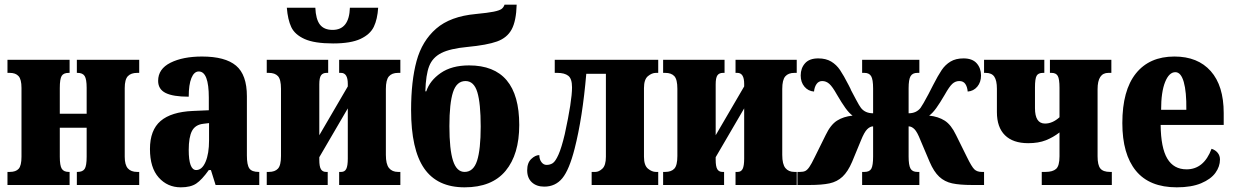

<svg xmlns="http://www.w3.org/2000/svg" viewBox="-20 -792 5290 822"><path d="M12 -56H22Q48 -56 60 -69.5Q72 -83 72 -121V-416Q72 -452 59.5 -466Q47 -480 22 -480H12V-536H278V-480H274Q252 -480 244 -467Q236 -454 236 -415V-305H351V-416Q351 -453 342.5 -466.5Q334 -480 312 -480H309V-536H576V-480H567Q541 -480 527.5 -466Q514 -452 514 -415V-121Q514 -86 527.5 -71Q541 -56 567 -56H576V0H309V-56H312Q334 -56 342.5 -69Q351 -82 351 -121V-245H236V-121Q236 -83 244.5 -69.5Q253 -56 274 -56H278V0H12Z M622 -154Q622 -235 667.5 -274Q713 -313 806 -317L874 -320V-374Q874 -486 831 -486Q811 -486 799.5 -458Q788 -430 788 -378Q721 -378 689 -394Q657 -410 657 -446Q657 -497 710 -523.5Q763 -550 845 -550Q944 -550 990.5 -511Q1037 -472 1037 -380V-126Q1037 -86 1047.5 -71Q1058 -56 1087 -56H1090V0H903L883 -64H874Q844 -22 820 -6Q796 10 754 10Q697 10 659.5 -32Q622 -74 622 -154ZM875 -191V-265L850 -262Q816 -258 802 -231.5Q788 -205 788 -150Q788 -64 820 -64Q845 -64 860 -99Q875 -134 875 -191Z M1122 -56H1131Q1157 -56 1170 -70Q1183 -84 1183 -124V-412Q1183 -452 1170 -466Q1157 -480 1131 -480H1122V-536H1385V-480H1378Q1362 -480 1354.5 -469.5Q1347 -459 1347 -431V-213L1469 -422V-433Q1469 -480 1440 -480H1432V-536H1694V-480H1684Q1658 -480 1645 -465Q1632 -450 1632 -411V-129Q1632 -89 1645.5 -72.5Q1659 -56 1684 -56H1694V0H1432V-56H1441Q1456 -56 1462.5 -69Q1469 -82 1469 -113V-328L1347 -119V-108Q1347 -79 1354 -67.5Q1361 -56 1376 -56H1383V0H1122ZM1208 -759H1330Q1332 -710 1349.5 -687Q1367 -664 1404 -664Q1475 -664 1478 -759H1599Q1596 -710 1580.5 -677.5Q1565 -645 1523.5 -625.5Q1482 -606 1406 -606Q1326 -606 1284 -625Q1242 -644 1227 -676Q1212 -708 1208 -759Z M1740 -321Q1740 -445 1763.5 -531Q1787 -617 1847.5 -669.5Q1908 -722 2017 -732Q2069 -737 2093.5 -742Q2118 -747 2127 -753.5Q2136 -760 2140 -772H2192Q2190 -702 2170.5 -666Q2151 -630 2108 -614.5Q2065 -599 1981 -591Q1907 -584 1869.5 -565Q1832 -546 1817.5 -509Q1803 -472 1801 -401H1805Q1820 -447 1867 -479.5Q1914 -512 1988 -512Q2203 -512 2203 -257Q2203 -131 2144.5 -60.5Q2086 10 1969 10Q1852 10 1796 -71Q1740 -152 1740 -321ZM2038 -250Q2038 -350 2023.5 -397.5Q2009 -445 1973 -445Q1935 -445 1919.5 -397.5Q1904 -350 1904 -252Q1904 -152 1919.5 -104Q1935 -56 1969 -56Q2007 -56 2022.5 -104Q2038 -152 2038 -250Z M2237 -63Q2237 -95 2254.5 -111.5Q2272 -128 2289 -128Q2289 -110 2298 -98Q2307 -86 2320 -86Q2335 -86 2346.5 -93.5Q2358 -101 2371 -130Q2384 -159 2398 -218Q2429 -360 2429 -418Q2429 -455 2413 -467.5Q2397 -480 2366 -480H2355V-536H2798V-480H2788Q2771 -480 2754 -466Q2737 -452 2737 -415V-121Q2737 -84 2754 -70Q2771 -56 2788 -56H2798V0H2513V-56H2529Q2544 -56 2559 -70Q2574 -84 2574 -121V-476H2490Q2474 -288 2440 -155Q2417 -65 2387.5 -29Q2358 7 2310 7Q2277 7 2257 -11.5Q2237 -30 2237 -63Z M2819 -56H2828Q2854 -56 2867 -70Q2880 -84 2880 -124V-412Q2880 -452 2867 -466Q2854 -480 2828 -480H2819V-536H3082V-480H3075Q3059 -480 3051.5 -469.5Q3044 -459 3044 -431V-213L3166 -422V-433Q3166 -480 3137 -480H3129V-536H3391V-480H3381Q3355 -480 3342 -465Q3329 -450 3329 -411V-129Q3329 -89 3342.5 -72.5Q3356 -56 3381 -56H3391V0H3129V-56H3138Q3153 -56 3159.5 -69Q3166 -82 3166 -113V-328L3044 -119V-108Q3044 -79 3051 -67.5Q3058 -56 3073 -56H3080V0H2819Z M3394 -56H3405Q3419 -56 3427.5 -60Q3436 -64 3445 -77Q3454 -90 3468 -119L3515 -214Q3536 -258 3563.5 -275.5Q3591 -293 3630 -297Q3615 -308 3599.5 -329.5Q3584 -351 3563 -387Q3544 -421 3530.5 -433Q3517 -445 3500 -445Q3485 -445 3476 -432.5Q3467 -420 3465 -400Q3440 -402 3424 -421Q3408 -440 3408 -469Q3408 -500 3426.5 -521Q3445 -542 3483 -542Q3516 -542 3538.5 -528.5Q3561 -515 3576.5 -492Q3592 -469 3613 -428Q3623 -409 3624 -405Q3632 -390 3645.5 -364.5Q3659 -339 3666 -330Q3684 -307 3718 -307V-413Q3718 -452 3709.5 -466Q3701 -480 3681 -480H3671V-536H3916V-480H3907Q3887 -480 3878.5 -466Q3870 -452 3870 -414V-307Q3903 -307 3921 -330Q3930 -342 3955 -389L3975 -428Q3996 -469 4011.5 -492Q4027 -515 4049.5 -528.5Q4072 -542 4105 -542Q4143 -542 4161.5 -521Q4180 -500 4180 -469Q4180 -440 4164 -421Q4148 -402 4123 -400Q4121 -421 4112.5 -433Q4104 -445 4087 -445Q4070 -445 4057 -433Q4044 -421 4025 -387Q4004 -351 3988.5 -329.5Q3973 -308 3958 -297Q3997 -293 4024.5 -275.5Q4052 -258 4073 -214L4120 -119Q4140 -78 4151.5 -67Q4163 -56 4183 -56H4193V0H4142Q4089 0 4056.5 -7Q4024 -14 4001 -35.5Q3978 -57 3960 -99L3921 -191Q3907 -227 3895 -239Q3883 -251 3870 -251V-122Q3870 -85 3878 -70.5Q3886 -56 3907 -56H3916V0H3671V-56H3681Q3703 -56 3710.5 -70Q3718 -84 3718 -122V-251Q3705 -251 3692.5 -238.5Q3680 -226 3666 -191L3628 -99Q3610 -57 3587 -35.5Q3564 -14 3531.5 -7Q3499 0 3446 0H3394Z M4440 -56H4456Q4487 -56 4501.5 -69Q4516 -82 4516 -123V-225Q4489 -204 4457.5 -191.5Q4426 -179 4382 -179Q4317 -179 4282.5 -213Q4248 -247 4248 -312V-412Q4248 -447 4237 -463.5Q4226 -480 4200 -480H4193V-536H4451V-480H4445Q4425 -480 4418 -467.5Q4411 -455 4411 -418V-329Q4411 -263 4454 -263Q4486 -263 4516 -290V-416Q4516 -454 4508.5 -467Q4501 -480 4482 -480H4475V-536H4738V-480H4725Q4679 -480 4679 -410V-123Q4679 -85 4691 -70.5Q4703 -56 4732 -56H4740V0H4440Z M4785 -265Q4785 -405 4843 -477.5Q4901 -550 5008 -550Q5108 -550 5163.5 -487.5Q5219 -425 5219 -308V-257H4949Q4950 -159 4977.5 -113Q5005 -67 5060 -67Q5134 -67 5167 -155Q5183 -150 5193 -138Q5203 -126 5203 -109Q5203 -79 5183.5 -52Q5164 -25 5122.5 -7.5Q5081 10 5018 10Q4901 10 4843 -61Q4785 -132 4785 -265ZM5059 -322Q5060 -399 5048 -441Q5036 -483 5012 -483Q4985 -483 4968 -440.5Q4951 -398 4951 -322Z"/></svg>

Font: Noto Serif CondBlack
Style: Regular
Weight: 900
Width: 3
Designer: Monotype Design Team
Foundry: Monotype Imaging Inc.
Version: Version 1.001